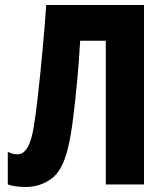

<svg xmlns="http://www.w3.org/2000/svg" viewBox="-20 -734 640 764"><path d="M83 10Q138 10 183.5 -22Q229 -54 251 -147Q262 -192 271 -264Q280 -336 287.5 -417Q295 -498 299 -572H401V0H553V-714H164Q158 -628 149 -531.5Q140 -435 131 -354.5Q122 -274 115 -234Q98 -120 50 -120Q30 -120 11 -130V0Q39 10 83 10Z"/></svg>

Font: Noto Sans Mono Extra
Style: Regular
Weight: 800
Designer: Monotype Design Team
Foundry: Monotype Imaging Inc.
Version: Version 1.900